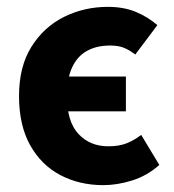

<svg xmlns="http://www.w3.org/2000/svg" viewBox="-20 -528 508 560"><path d="M281.4 12Q211.7 12 156 -17.3Q100.3 -46.6 67.9 -104.6Q35.5 -162.7 35.5 -247.8Q35.5 -333.8 71.7 -391.6Q107.9 -449.5 166.9 -478.8Q225.9 -508 294.7 -508Q340.6 -508 376 -493.4Q411.4 -478.7 439 -454.7L374.6 -369Q355.8 -383.2 339.9 -389.2Q324 -395.2 301 -395.2Q261.2 -395.2 233 -379.2Q204.8 -363.2 190 -330.7Q175.3 -298.2 175.3 -247.8Q175.3 -173.1 208.9 -137.2Q242.6 -101.3 295.8 -101.3Q327.5 -101.3 350 -110.3Q372.4 -119.4 391.8 -134.6L444.7 -46.9Q409 -15.2 365.4 -1.6Q321.7 12 281.4 12ZM121.4 -203.3V-304.7H347.2V-203.3Z"/></svg>

Font: Source Sans 3 Variable
Style: Regular
Weight: 200
Designer: Paul D. Hunt
Foundry: Adobe Systems Incorporated
Version: Version 3.026